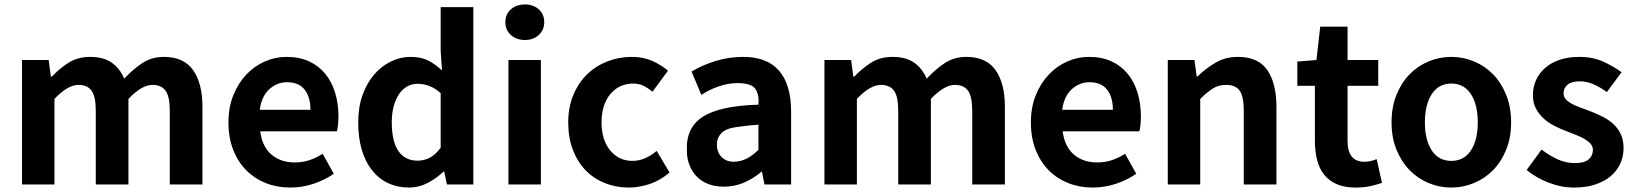

<svg xmlns="http://www.w3.org/2000/svg" viewBox="-20 -830 7359 864"><path d="M79 -560H199L209 -485H213Q248 -522 289 -548Q330 -574 385 -574Q445 -574 482 -548.5Q519 -523 539 -476Q577 -517 619.5 -545.5Q662 -574 717 -574Q807 -574 849 -514.5Q891 -455 891 -349V0H744V-331Q744 -396 725 -422Q706 -448 666 -448Q618 -448 558 -385V0H411V-331Q411 -396 392 -422Q373 -448 333 -448Q285 -448 225 -385V0H79Z M1286 14Q1227 14 1176.5 -6Q1126 -26 1088.5 -63.5Q1051 -101 1029.5 -155.5Q1008 -210 1008 -279Q1008 -347 1030 -401.5Q1052 -456 1088.5 -494.5Q1125 -533 1172 -553.5Q1219 -574 1269 -574Q1327 -574 1370.5 -554Q1414 -534 1443.5 -498Q1473 -462 1488 -413Q1503 -364 1503 -306Q1503 -286 1501 -267.5Q1499 -249 1496 -239H1151Q1160 -170 1201.5 -134.5Q1243 -99 1306 -99Q1341 -99 1371.5 -109Q1402 -119 1432 -138L1482 -48Q1440 -19 1389.5 -2.5Q1339 14 1286 14ZM1377 -336Q1377 -393 1351 -426.5Q1325 -460 1271 -460Q1227 -460 1192 -428.5Q1157 -397 1149 -336Z M1821 14Q1769 14 1726.5 -6Q1684 -26 1654 -64Q1624 -102 1608 -156Q1592 -210 1592 -279Q1592 -348 1611.5 -402.5Q1631 -457 1664 -495Q1697 -533 1739.5 -553.5Q1782 -574 1827 -574Q1875 -574 1907 -557.5Q1939 -541 1969 -513L1963 -601V-798H2110V0H1991L1979 -58H1976Q1945 -28 1905 -7Q1865 14 1821 14ZM1859 -107Q1888 -107 1913.5 -120Q1939 -133 1963 -165V-411Q1937 -434 1911 -443.5Q1885 -453 1859 -453Q1835 -453 1814 -442Q1793 -431 1777.5 -409Q1762 -387 1752.5 -355Q1743 -323 1743 -281Q1743 -193 1773 -150Q1803 -107 1859 -107Z M2268 -560H2414V0H2268ZM2342 -650Q2304 -650 2279 -672.5Q2254 -695 2254 -730Q2254 -766 2279 -788Q2304 -810 2342 -810Q2380 -810 2404.5 -788Q2429 -766 2429 -730Q2429 -695 2404.5 -672.5Q2380 -650 2342 -650Z M2810 14Q2752 14 2702 -6Q2652 -26 2615.5 -63.5Q2579 -101 2558 -155.5Q2537 -210 2537 -279Q2537 -349 2560.5 -404Q2584 -459 2623 -496.5Q2662 -534 2714 -554Q2766 -574 2823 -574Q2875 -574 2915 -556Q2955 -538 2986 -512L2916 -417Q2895 -435 2874.5 -444.5Q2854 -454 2830 -454Q2766 -454 2726.5 -406.5Q2687 -359 2687 -279Q2687 -200 2726 -153Q2765 -106 2826 -106Q2856 -106 2884 -118.5Q2912 -131 2935 -151L2993 -54Q2953 -19 2905 -2.5Q2857 14 2810 14Z M3237 10Q3199 10 3168.5 -1.5Q3138 -13 3116.5 -34.5Q3095 -56 3083 -86Q3071 -116 3071 -152Q3066 -255 3142.5 -304.5Q3219 -354 3393 -359Q3397 -403 3379.5 -429.5Q3362 -456 3298 -456Q3259 -456 3216.5 -442Q3174 -428 3136 -403L3092 -508Q3138 -536 3198.5 -555Q3259 -574 3325 -574Q3432 -574 3486 -511.5Q3540 -449 3540 -327V0H3420L3409 -57H3406Q3370 -26 3327.5 -8Q3285 10 3237 10ZM3282 -102Q3314 -103 3340.5 -116.5Q3367 -130 3393 -156V-269Q3340 -265 3292 -258Q3244 -251 3224.5 -229Q3205 -207 3206 -177Q3207 -142 3228.5 -122Q3250 -102 3282 -102Z M3690 -560H3810L3820 -485H3824Q3859 -522 3900 -548Q3941 -574 3996 -574Q4056 -574 4093 -548.5Q4130 -523 4150 -476Q4188 -517 4230.5 -545.5Q4273 -574 4328 -574Q4418 -574 4460 -514.5Q4502 -455 4502 -349V0H4355V-331Q4355 -396 4336 -422Q4317 -448 4277 -448Q4229 -448 4169 -385V0H4022V-331Q4022 -396 4003 -422Q3984 -448 3944 -448Q3896 -448 3836 -385V0H3690Z M4897 14Q4838 14 4787.5 -6Q4737 -26 4699.5 -63.5Q4662 -101 4640.5 -155.5Q4619 -210 4619 -279Q4619 -347 4641 -401.5Q4663 -456 4699.5 -494.5Q4736 -533 4783 -553.5Q4830 -574 4880 -574Q4938 -574 4981.5 -554Q5025 -534 5054.5 -498Q5084 -462 5099 -413Q5114 -364 5114 -306Q5114 -286 5112 -267.5Q5110 -249 5107 -239H4762Q4771 -170 4812.5 -134.5Q4854 -99 4917 -99Q4952 -99 4982.5 -109Q5013 -119 5043 -138L5093 -48Q5051 -19 5000.5 -2.5Q4950 14 4897 14ZM4988 -336Q4988 -393 4962 -426.5Q4936 -460 4882 -460Q4838 -460 4803 -428.5Q4768 -397 4760 -336Z M5235 -560H5355L5365 -486H5369Q5406 -522 5450 -548Q5494 -574 5551 -574Q5642 -574 5683 -514.5Q5724 -455 5724 -349V0H5577V-331Q5577 -396 5558.5 -422Q5540 -448 5498 -448Q5463 -448 5438 -432Q5413 -416 5381 -385V0H5235Z M6081 14Q6031 14 5996 -1Q5961 -16 5939 -43.5Q5917 -71 5907 -110Q5897 -149 5897 -196V-444H5818V-553L5904 -560L5921 -710H6044V-560H6182V-444H6044V-196Q6044 -102 6120 -102Q6134 -102 6149 -105.5Q6164 -109 6175 -114L6199 -7Q6176 1 6147 7.5Q6118 14 6081 14Z M6511 14Q6458 14 6409.5 -6Q6361 -26 6324 -63.5Q6287 -101 6264.5 -155.5Q6242 -210 6242 -279Q6242 -349 6264.5 -404Q6287 -459 6324 -496.5Q6361 -534 6409.5 -554Q6458 -574 6511 -574Q6563 -574 6612 -554Q6661 -534 6698 -496.5Q6735 -459 6757.5 -404Q6780 -349 6780 -279Q6780 -210 6757.5 -155.5Q6735 -101 6698 -63.5Q6661 -26 6612 -6Q6563 14 6511 14ZM6511 -106Q6568 -106 6599 -153Q6630 -200 6630 -279Q6630 -359 6599 -406.5Q6568 -454 6511 -454Q6454 -454 6423 -406.5Q6392 -359 6392 -279Q6392 -200 6423 -153Q6454 -106 6511 -106Z M7063 14Q7006 14 6949 -8Q6892 -30 6850 -65L6917 -157Q6955 -128 6991.5 -112Q7028 -96 7067 -96Q7109 -96 7128.5 -112.5Q7148 -129 7148 -155Q7148 -171 7138 -182.5Q7128 -194 7111.5 -204Q7095 -214 7074 -222Q7053 -230 7031 -239Q7004 -249 6977 -262.5Q6950 -276 6928 -295.5Q6906 -315 6892 -341Q6878 -367 6878 -402Q6878 -440 6893 -471.5Q6908 -503 6935 -526Q6962 -549 7000.5 -561.5Q7039 -574 7086 -574Q7148 -574 7195 -552.5Q7242 -531 7277 -505L7211 -416Q7181 -437 7151.5 -450.5Q7122 -464 7090 -464Q7052 -464 7034 -449Q7016 -434 7016 -410Q7016 -395 7025.5 -384Q7035 -373 7051 -364Q7067 -355 7087.5 -347.5Q7108 -340 7130 -332Q7158 -321 7185.5 -308Q7213 -295 7235.5 -276Q7258 -257 7272 -229.5Q7286 -202 7286 -163Q7286 -126 7271.5 -94Q7257 -62 7229 -38Q7201 -14 7159.5 0Q7118 14 7063 14Z"/></svg>

Font: SpoqaHanSans-Bold
Style: Regular
Weight: 700
Designer: [Spoqa Han Sans] Dong-huui Kim \uAE40 \uB3D9 \uD718   [Noto Sans] Ryoko NISHIZUKA \u897F \u585A \u6DBC \u5B50  (kana & i
Foundry: Spoqa (http://www.spoqa-han-sans.com)
Version: Version 2.000